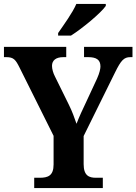

<svg xmlns="http://www.w3.org/2000/svg" viewBox="-20 -951 690 971"><path d="M274 -784V-771H339C399 -809 491 -886 515 -921V-931H366C347 -886 302 -825 274 -784ZM153 0H500V-52H465C431 -52 403 -62 403 -121V-263L562 -585C592 -646 607 -662 639 -662H650V-714H405V-662H426C467 -662 488 -649 488 -615C488 -604 484 -583 471 -554L418 -440C398 -398 379 -357 367 -325C356 -356 346 -386 327 -424L258 -564C249 -581 243 -602 243 -618C243 -645 262 -662 300 -662H315V-714H0V-662H12C49 -662 59 -649 79 -609L251 -264V-119C251 -62 222 -52 181 -52H153Z"/></svg>

Font: Noto Serif Hebrew SemiCondensed
Style: Bold
Weight: 700
Width: 4
Designer: Monotype Design Team
Foundry: Monotype Imaging Inc.
Version: Version 2.004